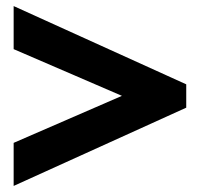

<svg xmlns="http://www.w3.org/2000/svg" viewBox="-20 -643 659 633"><path d="M25 -172 382 -327 25 -481V-623L594 -365V-288L25 -30Z"/></svg>

Font: Pridi
Style: Bold
Weight: 700
Designer: Katatrad Team
Foundry: CadsonDemak
Version: Version 1.001